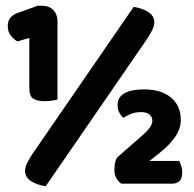

<svg xmlns="http://www.w3.org/2000/svg" viewBox="-20 -641 676 668"><path d="M82 -509 41 -497Q29 -503 18 -516.5Q7 -530 7 -550Q7 -568 16 -579Q25 -590 39 -595L111 -621H127Q151 -621 165.5 -606Q180 -591 180 -567V-295Q174 -293 161.5 -291Q149 -289 135 -289Q109 -289 95.5 -298Q82 -307 82 -335ZM609 -224Q609 -193 589.5 -165Q570 -137 539 -112L500 -81H604Q607 -74 610.5 -63.5Q614 -53 614 -42Q614 -20 604.5 -11Q595 -2 579 -2H402Q391 -10 384.5 -21.5Q378 -33 378 -49Q378 -86 392 -97L465 -161Q480 -174 489 -183Q498 -192 502.5 -199Q507 -206 508.5 -211Q510 -216 510 -221Q510 -234 500 -242.5Q490 -251 472 -251Q450 -251 435 -244.5Q420 -238 409 -231Q401 -238 395 -249.5Q389 -261 389 -276Q389 -303 413 -316.5Q437 -330 481 -330Q541 -330 575 -301.5Q609 -273 609 -224ZM445 -617Q476 -612 495.5 -599.5Q515 -587 517 -566Q517 -551 509.5 -536Q502 -521 490 -503L139 7Q108 2 88.5 -10.5Q69 -23 67 -44Q67 -59 74.5 -74Q82 -89 94 -107Z"/></svg>

Font: Baloo 2 Latin ExtraBold
Style: Regular
Weight: 400
Designer: Sarang Kulkarni and Ek Type
Foundry: Ek Type
Version: Version 1.001